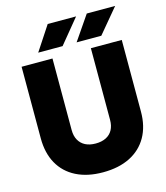

<svg xmlns="http://www.w3.org/2000/svg" viewBox="-131 -1000 961 1111"><g transform="rotate(-15 350.0 -444.0)"><path d="M348 12Q255 12 188 -22Q121 -56 85.5 -119.5Q50 -183 50 -271V-700H235V-271Q235 -236 249 -211Q263 -186 288.5 -173Q314 -160 350 -160Q386 -160 412 -173Q438 -186 451.5 -211Q465 -236 465 -271V-700H650V-271Q650 -183 614 -119.5Q578 -56 510.5 -22Q443 12 348 12ZM394 -754 494 -900H664L542 -754ZM164 -754 260 -900H430L310 -754Z"/></g></svg>

Font: Figtree Black
Style: Regular
Weight: 900
Designer: Erik Kennedy
Foundry: Erik Kennedy
Version: Version 2.001;gftools[0.9.30]